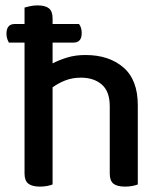

<svg xmlns="http://www.w3.org/2000/svg" viewBox="-20 -686 607 712"><path d="M13 -528Q10 -533 7 -541.5Q4 -550 4 -561Q4 -597 35 -597H71V-658Q78 -660 91 -663Q104 -666 119 -666Q148 -666 161.5 -655Q175 -644 175 -618V-597H273Q283 -584 283 -563Q283 -528 252 -528H175V-451Q198 -463 228.5 -472.5Q259 -482 297 -482Q384 -482 437.5 -436Q491 -390 491 -296V-2Q484 1 471 3.5Q458 6 444 6Q414 6 400.5 -5Q387 -16 387 -42V-292Q387 -347 357.5 -372.5Q328 -398 280 -398Q248 -398 221.5 -387.5Q195 -377 175 -362V-2Q168 1 155.5 3.5Q143 6 128 6Q99 6 85 -5Q71 -16 71 -42V-528Z"/></svg>

Font: Baloo Da 2 Medium
Style: Regular
Weight: 500
Designer: Noopur Datye, Sulekha Rajkumar and Ek Type
Foundry: Ek Type
Version: Version 1.640;hotconv 1.0.111;makeotfexe 2.5.65597; ttfautoh